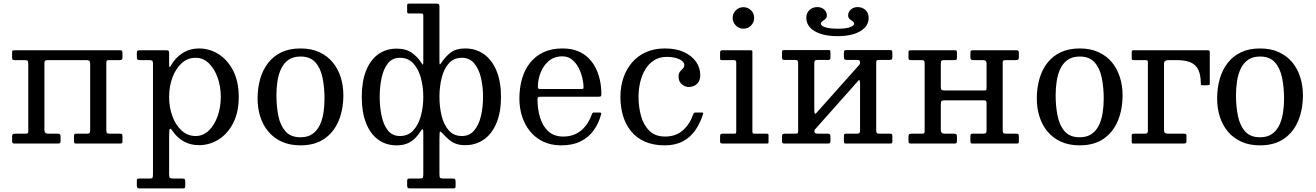

<svg xmlns="http://www.w3.org/2000/svg" viewBox="-20 -800 7334 1070"><path d="M227.5 -75.5V-445.5Q227.5 -458.5 231.5 -461.8Q235.5 -465 247.5 -465H461.5Q473 -465 477.8 -460.5Q482.5 -456 482.5 -444.5V-74.5Q482.5 -61.5 478.5 -58.2Q474.5 -55 462.5 -55H405Q397 -55 394.8 -52Q392.5 -49 392.5 -40.5V-15.5Q392.5 -7.5 394 -3.8Q395.5 0 403.5 0H647Q655.5 0 659 -1.5Q662.5 -3 662.5 -11V-40Q662.5 -48.5 660.2 -51.8Q658 -55 649.5 -55H590.5Q577.5 -55 575 -59.8Q572.5 -64.5 572.5 -77.5V-451Q572.5 -460.5 576.2 -462.8Q580 -465 589.5 -465H644.5Q654.5 -465 658.5 -467.8Q662.5 -470.5 662.5 -481V-504Q662.5 -513.5 660 -516.8Q657.5 -520 648.5 -520H63Q55 -520 51.2 -518.8Q47.5 -517.5 47.5 -509V-480Q47.5 -471.5 50 -468.2Q52.5 -465 60.5 -465H119.5Q132.5 -465 135 -460.2Q137.5 -455.5 137.5 -442.5V-69Q137.5 -59.5 134 -57.2Q130.5 -55 120.5 -55H65.5Q56 -55 51.8 -52.2Q47.5 -49.5 47.5 -39V-16Q47.5 -6.5 50 -3.2Q52.5 0 61.5 0H303.5Q312 0 314.8 -3Q317.5 -6 317.5 -15V-38Q317.5 -49 313.8 -52Q310 -55 300 -55H248.5Q227.5 -55 227.5 -75.5Z M922.5 -260Q922.5 -317 940.5 -366.8Q958.5 -416.5 991.8 -447.2Q1025 -478 1070.5 -478Q1112.5 -478 1144 -447.2Q1175.5 -416.5 1193 -366.8Q1210.5 -317 1210.5 -260Q1210.5 -203 1193 -153.2Q1175.5 -103.5 1144 -72.8Q1112.5 -42 1070.5 -42Q1025 -42 991.8 -72.8Q958.5 -103.5 940.5 -153.2Q922.5 -203 922.5 -260ZM742.5 -485Q742.5 -474 745.2 -469.5Q748 -465 760 -465H810Q822.5 -465 827.5 -462Q832.5 -459 832.5 -446V172Q832.5 186 829.8 190.5Q827 195 813 195H756Q746.5 195 744.5 198.5Q742.5 202 742.5 212V232Q742.5 241.5 745.2 245.8Q748 250 758 250H997Q1007.5 250 1010 247.8Q1012.5 245.5 1012.5 234.5V214Q1012.5 202 1009.5 198.5Q1006.5 195 995 195H946Q931 195 926.8 191.2Q922.5 187.5 922.5 172V-39Q922.5 -79 927 -82.2Q931.5 -85.5 942.5 -69Q967.5 -32 1004.8 -11.5Q1042 9 1088.5 9Q1148 9 1198.5 -22.8Q1249 -54.5 1279.8 -114.8Q1310.5 -175 1310.5 -260Q1310.5 -345 1279.8 -405.5Q1249 -466 1198.5 -498Q1148 -530 1088.5 -530Q1038 -530 997 -503.8Q956 -477.5 931.5 -433Q927 -425 924.8 -426.2Q922.5 -427.5 922.5 -446V-503Q922.5 -514.5 919 -517.2Q915.5 -520 904 -520H761Q751.5 -520 747 -517.5Q742.5 -515 742.5 -504Z M1520.5 -270Q1520.5 -309 1526.2 -347.2Q1532 -385.5 1546.5 -416.5Q1561 -447.5 1587.2 -466.2Q1613.5 -485 1654.5 -485Q1709 -485 1738 -452Q1767 -419 1777.8 -365.5Q1788.5 -312 1788.5 -250Q1788.5 -211 1782.8 -172.8Q1777 -134.5 1762.5 -103.5Q1748 -72.5 1721.8 -53.8Q1695.5 -35 1654.5 -35Q1600 -35 1571 -68Q1542 -101 1531.2 -154.5Q1520.5 -208 1520.5 -270ZM1415.5 -250Q1415.5 -197.5 1430.2 -150.5Q1445 -103.5 1474.8 -67.5Q1504.5 -31.5 1549.2 -10.8Q1594 10 1654.5 10Q1735 10 1788 -26.8Q1841 -63.5 1867.2 -126.8Q1893.5 -190 1893.5 -270Q1893.5 -322.5 1878.8 -369.5Q1864 -416.5 1834.2 -452.5Q1804.5 -488.5 1759.8 -509.2Q1715 -530 1654.5 -530Q1594 -530 1549.2 -509Q1504.5 -488 1474.8 -450Q1445 -412 1430.2 -361Q1415.5 -310 1415.5 -250Z M1996 -260Q1996 -175 2019.8 -114.5Q2043.5 -54 2087.2 -22Q2131 10 2190.5 10Q2225.5 10 2250.5 -0.8Q2275.5 -11.5 2293.8 -30Q2312 -48.5 2326 -71.5Q2332.5 -82 2335.8 -79.2Q2339 -76.5 2339 -63.5V172Q2339 186 2336.2 190.5Q2333.5 195 2319.5 195H2262.5Q2253 195 2251 198.5Q2249 202 2249 212V232Q2249 241.5 2251.8 245.8Q2254.5 250 2264.5 250H2503.5Q2514 250 2516.5 247.8Q2519 245.5 2519 234.5V214Q2519 202 2516 198.5Q2513 195 2501.5 195H2452.5Q2437.5 195 2433.2 191.2Q2429 187.5 2429 172V-24Q2429 -64 2432.2 -66.5Q2435.5 -69 2449 -54Q2465.5 -36 2482 -21.8Q2498.5 -7.5 2520 0.8Q2541.5 9 2572.5 9Q2632 9 2677 -22.8Q2722 -54.5 2747 -114.8Q2772 -175 2772 -260Q2772 -345 2747 -405.5Q2722 -466 2677 -498Q2632 -530 2572.5 -530Q2522 -530 2492.2 -507.5Q2462.5 -485 2438 -448Q2433 -440 2431 -441.2Q2429 -442.5 2429 -461V-765Q2429 -775 2424 -777.5Q2419 -780 2409.5 -780H2260.5Q2255 -780 2252 -778.2Q2249 -776.5 2249 -770.5V-737.5Q2249 -731 2250.5 -728Q2252 -725 2258 -725H2323Q2333 -725 2336 -723.2Q2339 -721.5 2339 -711.5V-461.5Q2339 -441.5 2337.2 -440Q2335.5 -438.5 2330 -447.5Q2308.5 -482 2275.5 -505.5Q2242.5 -529 2190.5 -529Q2131 -529 2087.2 -497.2Q2043.5 -465.5 2019.8 -405.2Q1996 -345 1996 -260ZM2429 -260Q2429 -317 2441.5 -366.8Q2454 -416.5 2481.5 -447.2Q2509 -478 2554.5 -478Q2596.5 -478 2622.5 -447.2Q2648.5 -416.5 2660.2 -366.8Q2672 -317 2672 -260Q2672 -203 2660.2 -153.2Q2648.5 -103.5 2622.5 -72.8Q2596.5 -42 2554.5 -42Q2509 -42 2481.5 -72.8Q2454 -103.5 2441.5 -153.2Q2429 -203 2429 -260ZM2096 -260Q2096 -317 2106.8 -366.8Q2117.5 -416.5 2142 -447.2Q2166.5 -478 2208.5 -478Q2254 -478 2282.8 -447.2Q2311.5 -416.5 2325.2 -366.8Q2339 -317 2339 -260Q2339 -203 2325.2 -153.2Q2311.5 -103.5 2282.8 -72.8Q2254 -42 2208.5 -42Q2166.5 -42 2142 -72.8Q2117.5 -103.5 2106.8 -153.2Q2096 -203 2096 -260Z M2874.5 -250Q2874.5 -197.5 2889.8 -150.5Q2905 -103.5 2934.5 -67.5Q2964 -31.5 3007.5 -10.8Q3051 10 3107.5 10Q3171 10 3215.5 -12Q3260 -34 3288 -72.8Q3316 -111.5 3330 -162.5Q3331.5 -168 3329.5 -170.5Q3327.5 -173 3320 -173H3291Q3283.5 -173 3281.5 -169.8Q3279.5 -166.5 3277.5 -161Q3264.5 -124.5 3242.5 -97Q3220.5 -69.5 3189.8 -54.2Q3159 -39 3119.5 -39Q3068 -39 3036.2 -67.8Q3004.5 -96.5 2990 -144Q2975.5 -191.5 2975.5 -246.5Q2975.5 -255 2979.8 -258Q2984 -261 2992 -261H3313.5Q3324 -261 3327.8 -263.2Q3331.5 -265.5 3331.5 -275.5Q3331.5 -311 3324.5 -347.2Q3317.5 -383.5 3302 -416.2Q3286.5 -449 3261.2 -474.8Q3236 -500.5 3199.8 -515.2Q3163.5 -530 3114.5 -530Q3054 -530 3009 -509Q2964 -488 2934 -450Q2904 -412 2889.2 -361Q2874.5 -310 2874.5 -250ZM2991.5 -304Q2982.5 -304 2980 -306.5Q2977.5 -309 2977.5 -316.5Q2977.5 -356 2992.5 -395Q3007.5 -434 3038 -460Q3068.5 -486 3114.5 -486Q3145 -486 3167 -468.5Q3189 -451 3203.5 -423.8Q3218 -396.5 3225 -366.8Q3232 -337 3232 -312Q3232 -307 3229.8 -305.5Q3227.5 -304 3217.5 -304Z M3437.5 -260Q3437.5 -204 3452 -155Q3466.5 -106 3496.8 -68.8Q3527 -31.5 3573.8 -10.8Q3620.5 10 3684.5 10Q3743.5 10 3785.2 -12.2Q3827 -34.5 3854.5 -73.8Q3882 -113 3898 -164Q3900 -169.5 3898.2 -171.2Q3896.5 -173 3888.5 -173H3857.5Q3850.5 -173 3848 -170.8Q3845.5 -168.5 3843.5 -163.5Q3824 -107.5 3785 -73.2Q3746 -39 3686.5 -39Q3632 -39 3599.5 -70.5Q3567 -102 3552.8 -152.5Q3538.5 -203 3538.5 -260Q3538.5 -303 3548 -342.8Q3557.5 -382.5 3576.8 -414.2Q3596 -446 3625.8 -464.5Q3655.5 -483 3696.5 -483Q3737 -483 3765.2 -470.2Q3793.5 -457.5 3793.5 -437Q3793.5 -425.5 3785.5 -418Q3777.5 -410.5 3769.5 -400.8Q3761.5 -391 3761.5 -373Q3761.5 -345.5 3780 -330.2Q3798.5 -315 3818.5 -315Q3833 -315 3847.8 -321.5Q3862.5 -328 3872.5 -342.5Q3882.5 -357 3882.5 -381Q3882.5 -422 3859 -455.8Q3835.5 -489.5 3791.5 -509.8Q3747.5 -530 3686.5 -530Q3626 -530 3579.8 -509.2Q3533.5 -488.5 3501.8 -451.2Q3470 -414 3453.8 -365.2Q3437.5 -316.5 3437.5 -260Z M4063 -700Q4063 -675.5 4080.8 -657.8Q4098.5 -640 4123 -640Q4148 -640 4165.5 -657.8Q4183 -675.5 4183 -700Q4183 -725 4165.5 -742.5Q4148 -760 4123 -760Q4098.5 -760 4080.8 -742.5Q4063 -725 4063 -700ZM4071 -465Q4083 -465 4083 -453V-69Q4083 -61 4081.5 -58Q4080 -55 4071.5 -55H4009.5Q4000.5 -55 3996.8 -52.5Q3993 -50 3993 -40V-12Q3993 -4 3996.5 -2Q4000 0 4008.5 0H4253.5Q4260.5 0 4261.8 -2.5Q4263 -5 4263 -12V-45Q4263 -52 4260.5 -53.5Q4258 -55 4251 -55H4183.5Q4177.5 -55 4175.2 -57.8Q4173 -60.5 4173 -67V-509.5Q4173 -516 4171.2 -518Q4169.5 -520 4163.5 -520H4005Q3993 -520 3993 -507V-477Q3993 -469.5 3994.5 -467.2Q3996 -465 4003.5 -465Z M4759.5 -760.5Q4737 -760.5 4721.8 -747Q4706.5 -733.5 4706.5 -713Q4706.5 -703.5 4711.5 -697.8Q4716.5 -692 4723.2 -687.8Q4730 -683.5 4735 -679Q4740 -674.5 4740 -668.5Q4740 -657 4717.2 -648.5Q4694.5 -640 4651.5 -640Q4604 -640 4579.2 -648Q4554.5 -656 4554.5 -668.5Q4554.5 -674.5 4559.5 -678.8Q4564.5 -683 4571.2 -687.5Q4578 -692 4583 -698Q4588 -704 4588 -713Q4588 -733.5 4572.8 -747Q4557.5 -760.5 4535 -760.5Q4508.5 -760.5 4491 -744Q4473.5 -727.5 4473.5 -701.5Q4473.5 -654 4520.5 -626.2Q4567.5 -598.5 4647.5 -598.5Q4727 -598.5 4774 -626Q4821 -653.5 4821 -700.5Q4821 -727 4803.5 -743.8Q4786 -760.5 4759.5 -760.5ZM4863 -77.5V-452Q4863 -461.5 4866.8 -463.8Q4870.5 -466 4880 -466H4935Q4945 -466 4949 -468.8Q4953 -471.5 4953 -482V-505Q4953 -514.5 4950.5 -517.8Q4948 -521 4939 -521H4697Q4688.5 -521 4685.8 -518Q4683 -515 4683 -506V-483Q4683 -472 4686.8 -469Q4690.5 -466 4700.5 -466H4752Q4763.5 -466 4768.2 -464Q4773 -462 4773 -450.5Q4773 -448.5 4772 -445Q4771 -441.5 4768.5 -438.5L4530.5 -171.5Q4521.5 -161.5 4519.8 -169Q4518 -176.5 4518 -196V-446.5Q4518 -459.5 4522 -462.8Q4526 -466 4538 -466H4595.5Q4603.5 -466 4605.8 -469.2Q4608 -472.5 4608 -480.5V-505.5Q4608 -514 4606.5 -517.5Q4605 -521 4597 -521H4353.5Q4345.5 -521 4341.8 -519.8Q4338 -518.5 4338 -510V-481Q4338 -472.5 4340.5 -469.2Q4343 -466 4351 -466H4410Q4423 -466 4425.5 -461.2Q4428 -456.5 4428 -443.5V-69Q4428 -59.5 4424.5 -57.2Q4421 -55 4411 -55H4356Q4346.5 -55 4342.2 -52.2Q4338 -49.5 4338 -39V-16Q4338 -6.5 4340.5 -3.2Q4343 0 4352 0H4594Q4602.5 0 4605.2 -3Q4608 -6 4608 -15V-38Q4608 -49 4604.2 -52Q4600.5 -55 4590.5 -55H4539Q4529.5 -55 4524 -58Q4518.5 -61 4518.5 -68.5Q4518.5 -75 4521 -77.8Q4523.5 -80.5 4526.5 -84L4763 -350Q4769.5 -357 4771.2 -350.8Q4773 -344.5 4773 -329.5V-74.5Q4773 -61.5 4769 -58.2Q4765 -55 4753 -55H4695.5Q4687.5 -55 4685.2 -52Q4683 -49 4683 -40.5V-15.5Q4683 -7.5 4684.5 -3.8Q4686 0 4694 0H4937.5Q4946 0 4949.5 -1.5Q4953 -3 4953 -11V-40Q4953 -48.5 4950.8 -51.8Q4948.5 -55 4940 -55H4881Q4868 -55 4865.5 -59.8Q4863 -64.5 4863 -77.5Z M5568 -77.5V-451Q5568 -460.5 5571.8 -462.8Q5575.5 -465 5585 -465H5640Q5650 -465 5654 -467.8Q5658 -470.5 5658 -481V-504Q5658 -513.5 5655.5 -516.8Q5653 -520 5644 -520H5402Q5393.5 -520 5390.8 -517Q5388 -514 5388 -505V-482Q5388 -471 5391.8 -468Q5395.5 -465 5405.5 -465H5457Q5468.5 -465 5473.2 -460.5Q5478 -456 5478 -444.5V-311Q5478 -300 5476 -298Q5474 -296 5463 -296H5243Q5229.5 -296 5226.2 -300.5Q5223 -305 5223 -317.5V-445.5Q5223 -458.5 5227 -461.8Q5231 -465 5243 -465H5300.5Q5308.5 -465 5310.8 -468.2Q5313 -471.5 5313 -479.5V-504.5Q5313 -513 5311.5 -516.5Q5310 -520 5302 -520H5058.5Q5050.5 -520 5046.8 -518.8Q5043 -517.5 5043 -509V-480Q5043 -471.5 5045.5 -468.2Q5048 -465 5056 -465H5115Q5128 -465 5130.5 -460.2Q5133 -455.5 5133 -442.5V-69Q5133 -59.5 5129.5 -57.2Q5126 -55 5116 -55H5061Q5051.5 -55 5047.2 -52.2Q5043 -49.5 5043 -39V-16Q5043 -6.5 5045.5 -3.2Q5048 0 5057 0H5299Q5307.5 0 5310.2 -3Q5313 -6 5313 -15V-38Q5313 -49 5309.2 -52Q5305.5 -55 5295.5 -55H5244Q5223 -55 5223 -75.5V-218Q5223 -234 5227.8 -237.5Q5232.5 -241 5247.5 -241H5462.5Q5472 -241 5475 -237.8Q5478 -234.5 5478 -225.5V-74.5Q5478 -61.5 5474 -58.2Q5470 -55 5458 -55H5400.5Q5392.5 -55 5390.2 -52Q5388 -49 5388 -40.5V-15.5Q5388 -7.5 5389.5 -3.8Q5391 0 5399 0H5642.5Q5651 0 5654.5 -1.5Q5658 -3 5658 -11V-40Q5658 -48.5 5655.8 -51.8Q5653.5 -55 5645 -55H5586Q5573 -55 5570.5 -59.8Q5568 -64.5 5568 -77.5Z M5863 -270Q5863 -309 5868.8 -347.2Q5874.5 -385.5 5889 -416.5Q5903.5 -447.5 5929.8 -466.2Q5956 -485 5997 -485Q6051.5 -485 6080.5 -452Q6109.5 -419 6120.2 -365.5Q6131 -312 6131 -250Q6131 -211 6125.2 -172.8Q6119.5 -134.5 6105 -103.5Q6090.5 -72.5 6064.2 -53.8Q6038 -35 5997 -35Q5942.5 -35 5913.5 -68Q5884.5 -101 5873.8 -154.5Q5863 -208 5863 -270ZM5758 -250Q5758 -197.5 5772.8 -150.5Q5787.5 -103.5 5817.2 -67.5Q5847 -31.5 5891.8 -10.8Q5936.5 10 5997 10Q6077.5 10 6130.5 -26.8Q6183.5 -63.5 6209.8 -126.8Q6236 -190 6236 -270Q6236 -322.5 6221.2 -369.5Q6206.5 -416.5 6176.8 -452.5Q6147 -488.5 6102.2 -509.2Q6057.5 -530 5997 -530Q5936.5 -530 5891.8 -509Q5847 -488 5817.2 -450Q5787.5 -412 5772.8 -361Q5758 -310 5758 -250Z M6362.5 -465Q6372.5 -465 6374.8 -462.5Q6377 -460 6377 -450V-70Q6377 -55 6363.5 -55H6300.5Q6294 -55 6290.5 -53.8Q6287 -52.5 6287 -46V-10Q6287 -2.5 6289.5 -1.2Q6292 0 6299.5 0H6575.5Q6584.5 0 6588.2 -2.8Q6592 -5.5 6592 -15V-45Q6592 -52 6588.5 -53.5Q6585 -55 6578 -55H6491Q6478.5 -55 6472.8 -59Q6467 -63 6467 -75V-446.5Q6467 -455 6473.2 -460Q6479.5 -465 6489 -465H6537Q6587 -465 6616.2 -451.8Q6645.5 -438.5 6658.5 -410.2Q6671.5 -382 6672 -337Q6672 -330 6673.2 -327.5Q6674.5 -325 6682 -325H6708Q6715 -325 6718.5 -326.5Q6722 -328 6722 -335V-505.5Q6722 -514 6720 -517Q6718 -520 6710 -520H6294.5Q6287 -520 6287 -510.5V-476Q6287 -468.5 6289.5 -466.8Q6292 -465 6299 -465Z M6868 -270Q6868 -309 6873.8 -347.2Q6879.5 -385.5 6894 -416.5Q6908.5 -447.5 6934.8 -466.2Q6961 -485 7002 -485Q7056.5 -485 7085.5 -452Q7114.5 -419 7125.2 -365.5Q7136 -312 7136 -250Q7136 -211 7130.2 -172.8Q7124.5 -134.5 7110 -103.5Q7095.5 -72.5 7069.2 -53.8Q7043 -35 7002 -35Q6947.5 -35 6918.5 -68Q6889.5 -101 6878.8 -154.5Q6868 -208 6868 -270ZM6763 -250Q6763 -197.5 6777.8 -150.5Q6792.5 -103.5 6822.2 -67.5Q6852 -31.5 6896.8 -10.8Q6941.5 10 7002 10Q7082.5 10 7135.5 -26.8Q7188.5 -63.5 7214.8 -126.8Q7241 -190 7241 -270Q7241 -322.5 7226.2 -369.5Q7211.5 -416.5 7181.8 -452.5Q7152 -488.5 7107.2 -509.2Q7062.5 -530 7002 -530Q6941.5 -530 6896.8 -509Q6852 -488 6822.2 -450Q6792.5 -412 6777.8 -361Q6763 -310 6763 -250Z"/></svg>

Font: Besley
Style: Regular
Weight: 400
Designer: Owen Earl
Foundry: indestructible type*
Version: Version 4.000